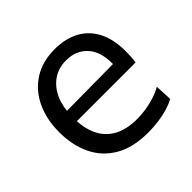

<svg xmlns="http://www.w3.org/2000/svg" viewBox="-134 -647 795 795"><g transform="rotate(-45 263.5 -249.0)"><path d="M310.2 10.8Q221.2 10.8 163.6 -23.1Q106 -57 78 -116.1Q50 -175.1 50 -251Q50 -326 77.5 -384Q104.9 -442 156.4 -474.8Q207.8 -507.6 279.6 -507.6Q342.3 -507.6 387.7 -483.1Q433.1 -458.7 457.5 -411.2Q482 -363.8 482 -294.6Q482 -276.1 481.2 -261.3Q480.5 -246.4 478 -231.6L405.5 -268.2Q406.5 -275.8 406.8 -283.1Q407.1 -290.5 407.1 -297.4Q407.1 -368.1 372.1 -404.8Q337.1 -441.5 280.6 -441.5Q235.1 -441.5 202.2 -418.2Q169.3 -395 151.5 -354.1Q133.6 -313.2 133.6 -260.6V-249Q133.6 -191.1 153.6 -149Q173.5 -106.9 214.3 -84.1Q255.2 -61.3 318 -61.3Q341.5 -61.3 367.6 -65.1Q393.8 -69 419.7 -77.1Q445.7 -85.2 469 -98.1L472.6 -23.4Q453.6 -13.1 428.5 -5.4Q403.4 2.3 373.3 6.5Q343.3 10.8 310.2 10.8ZM84.6 -231.6V-290.5L427.3 -293.5L478 -274.4V-231.6Z"/></g></svg>

Font: Commissioner Thin
Style: Regular
Weight: 100
Designer: Kostas Bartsokas
Foundry: Kostas Bartsokas
Version: Version 1.001;gftools[0.9.23]